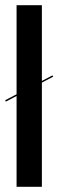

<svg xmlns="http://www.w3.org/2000/svg" viewBox="-22 -719 225 739"><path d="M41.8 0H139.2V-699H41.8ZM0.8 -328 182.8 -424 179.8 -428.8 -2.2 -333Z"/></svg>

Font: Moniqa Black
Style: Regular
Weight: 900
Designer: Rajesh Rajput
Foundry: Rajesh Rajput
Version: Version 1.000